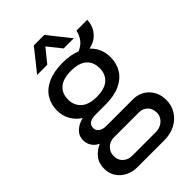

<svg xmlns="http://www.w3.org/2000/svg" viewBox="-267 -815 1090 1090"><g transform="rotate(-45 278.0 -270.5)"><path d="M157.5 182Q120.2 182 88.3 166.4Q56.4 150.8 37.4 121.7Q18.4 92.6 18.4 53.5Q18.4 9.5 42.5 -19.7Q66.6 -48.9 101.3 -63.2Q76 -74.8 62 -96.2Q47.9 -117.5 47.9 -143.7Q47.9 -179.4 73.6 -203.3Q99.3 -227.2 135.8 -234.6Q101.5 -257.2 82 -291.6Q62.5 -325.9 62.5 -367.8Q62.5 -418.2 86.5 -456.3Q110.5 -494.5 158.5 -516.2Q206.5 -538 277.1 -538Q308.9 -538 336.8 -533.3Q364.7 -528.6 387.2 -519.2Q422.2 -534.7 439.6 -559.9Q456.9 -585 461.1 -611.2H548.4Q547.5 -580.8 534.5 -554.4Q521.4 -528.1 498.1 -510.4Q474.8 -492.7 441.7 -486.5Q467.2 -463.1 479.7 -432.8Q492.3 -402.5 492.3 -367.8Q492.3 -317.9 468.8 -279.5Q445.4 -241.1 398.4 -219.1Q351.5 -197.1 280.4 -197.1H198Q171 -197.1 154.2 -186.5Q137.5 -175.9 137.5 -152.5Q137.5 -132.6 154.4 -120.6Q171.3 -108.5 198.1 -108.5H412.1Q470.1 -108.5 507.3 -69.5Q544.4 -30.6 544.4 28.5Q544.4 71.7 522.7 106.5Q501.1 141.4 462.5 161.7Q423.9 182 373 182ZM182.7 115.1H371.5Q395.1 115.1 414 105.4Q432.9 95.7 444.1 78.9Q455.4 62.1 455.4 42Q455.4 7.7 435 -12.2Q414.6 -32.1 385.1 -32.1H182.7Q151.3 -32.1 129.4 -10.7Q107.4 10.7 107.4 42Q107.4 75.1 129.1 95.1Q150.8 115.1 182.7 115.1ZM277.7 -263.3Q341.7 -263.3 373 -291.3Q404.4 -319.2 404.4 -367.8Q404.4 -416.4 373 -444.1Q341.7 -471.8 277.7 -471.8Q214.1 -471.8 182.6 -444.1Q151 -416.4 151 -367.8Q151 -321.1 182.6 -292.2Q214.1 -263.3 277.7 -263.3ZM125.8 -591 231.3 -723H315L420.4 -591H338.8L251.1 -700.1L295.2 -699.6L207.4 -591Z"/></g></svg>

Font: Archivo Variable SemiBold
Style: Regular
Weight: 600
Designer: Hector Gatti
Foundry: Omnibus-Type
Version: Version 2.001